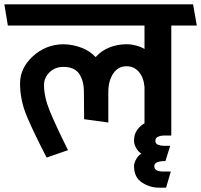

<svg xmlns="http://www.w3.org/2000/svg" viewBox="-31 -700 923 881"><path d="M618 5Q604 -3 594 -20.5Q584 -38 584 -54Q584 -84 598.5 -104Q613 -124 632 -134V-302Q628 -345 606 -370.5Q584 -396 549 -396Q511 -396 488.5 -362.5Q466 -329 466 -278V-138L355 -153L354 -278Q354 -329 332.5 -361Q311 -393 260 -393Q221 -393 196 -368Q171 -343 171 -310Q171 -256 196.5 -193Q222 -130 281 -11L183 23Q126 -87 93.5 -163Q61 -239 61 -317Q61 -388 120 -442Q179 -496 260 -497Q304 -496 343 -481Q382 -466 408 -438Q433 -467 470.5 -482Q508 -497 550 -497Q571 -497 593.5 -491Q616 -485 632 -475V-583H5L-11 -680H855L872 -583H755V-78H718Q706 -78 694 -72.5Q682 -67 682 -54Q682 -41 694 -36Q706 -31 718 -31H750L728 39Q704 39 690.5 44.5Q677 50 677 62Q677 75 687 81Q697 87 718 87H753L731 161H696Q657 161 620.5 137.5Q584 114 584 62Q584 47 595 28.5Q606 10 618 5Z"/></svg>

Font: Palanquin SemiBold
Style: Regular
Weight: 600
Designer: Pria Ravichandran
Version: Version 1.0.4